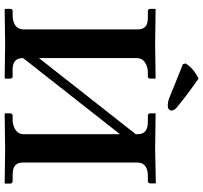

<svg xmlns="http://www.w3.org/2000/svg" viewBox="-44 -826 871 823"><g transform="rotate(90 391.5 -414.5)"><path d="M676.8 -568.8V-76.2Q676.8 -40.5 710.9 -34.7Q720.7 -33.2 731.9 -33.2H757.8Q765.6 -31.2 767.1 -23.9V-1L765.1 1Q764.2 1 621.1 -1L467.8 1L465.8 -1V-23.9Q467.3 -32.2 474.1 -33.2H500Q551.8 -40.5 555.2 -76.2V-493.2L229 -78.1V-77.1Q229 -40 263.2 -34.2Q272.5 -32.7 283.2 -33.2H310.1Q315.9 -31.2 316.9 -23.9V-1L314.9 1Q314 1 168.9 -1L20 1L18.1 -1V-23.9Q19.5 -31.7 24.9 -33.2H51.8Q103.5 -37.6 106 -77.1V-569.8Q106 -605.5 73.2 -611.3Q63.5 -612.8 51.8 -612.8H24.9Q19 -614.7 18.1 -621.1V-645L20 -646Q21 -646 167 -644L314.9 -646L316.9 -645V-621.1Q315.4 -614.3 310.1 -612.8H283.2Q232.9 -605.5 229 -569.8V-146L555.2 -561V-568.8Q555.2 -606.4 517.6 -611.8Q509.3 -612.8 500 -612.8H474.1Q467.3 -614.7 465.8 -621.1V-645L467.8 -646Q468.8 -646 617.2 -644L764.2 -647L766.1 -645V-622.1Q764.6 -613.8 757.8 -612.8H731.9Q677.7 -611.3 676.8 -568.8ZM316.9 -830.1Q272.9 -808.6 252 -774.9L254.9 -763.2L398.9 -705.1Q415 -698.2 434.1 -698.2Q448.7 -698.2 453.1 -709.5Q453.6 -711.9 454.1 -712.9Q452.6 -726.6 443.8 -733.9Q398.4 -772.9 316.9 -830.1Z"/></g></svg>

Font: Linux Libertine O
Style: Bold
Weight: 700
Designer: Philipp H. Poll
Foundry: Philipp H. Poll
Version: Version 5.0.0